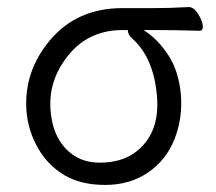

<svg xmlns="http://www.w3.org/2000/svg" viewBox="-20 -505 612 543"><path d="M544 -418Q477 -420 417 -420H386Q426 -395 456 -349Q486 -303 491.5 -237Q497 -171 473.5 -111.5Q450 -52 398.5 -17Q347 18 277.5 18Q208 18 161.5 -10Q115 -38 87.5 -86Q60 -134 55 -189Q46 -302 122 -392Q198 -482 326 -482H408Q462 -482 513 -485H514Q528 -485 540 -466Q552 -447 553.5 -432.5Q555 -418 544 -418ZM341 -420H327Q231 -420 173.5 -349Q116 -278 123 -193Q128 -125 165.5 -85Q203 -45 261.5 -45Q320 -45 358 -71Q433 -123 424 -232.5Q415 -342 353 -397Q342 -407 342 -417Z"/></svg>

Font: ToneOZ-Pinyin-WenKai-Regular
Style: Regular
Weight: 400
Designer: Fontworks Inc.
Foundry: ToneOZ
Version: Version 0.240331